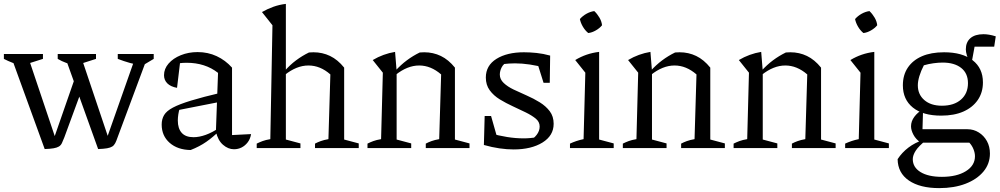

<svg xmlns="http://www.w3.org/2000/svg" viewBox="-27 -762 5144 988"><path d="M478 5 306 -474H389L537 -34H517L672 -474H734L578 -55Q572 -37 566 -25.5Q560 -14 550.5 -8Q541 -2 524 1Q507 4 478 5ZM203 5 29 -474H116L264 -34H245L366 -382L397 -308L304 -55Q297 -37 291.5 -25.5Q286 -14 276 -8Q266 -2 249 1Q232 4 203 5ZM87 -425Q61 -430 37.5 -439Q14 -448 -7 -459V-484H194V-459ZM361 -425Q337 -430 313.5 -438.5Q290 -447 270 -459V-484H467V-459ZM707 -425Q674 -429 642 -438Q610 -447 579 -459V-484H764V-459Z M1177 6Q1147 6 1120.5 -17Q1094 -40 1084 -85L1095 -387Q1029 -439 933 -439Q914 -439 895 -436.5Q876 -434 859 -430L901 -452L884 -310Q851 -316 834 -333Q817 -350 817 -375Q817 -408 840.5 -435Q864 -462 903.5 -478Q943 -494 990 -494Q1043 -494 1088 -473Q1133 -452 1167 -414V-67L1265 -72Q1261 -47 1247.5 -29.5Q1234 -12 1216 -3Q1198 6 1177 6ZM954 10Q887 9 846 -27Q805 -63 805 -121Q805 -149 817.5 -170Q830 -191 863 -208.5Q896 -226 956.5 -244.5Q1017 -263 1111 -285V-239L872 -192L898 -205Q893 -190 890.5 -173Q888 -156 888 -142Q888 -101 908 -78.5Q928 -56 969 -56Q998 -56 1031.5 -68Q1065 -80 1102 -105V-89Q1070 -57 1035 -32.5Q1000 -8 954 10Z M1294 0V-23Q1308 -30 1324 -36Q1340 -42 1364 -46L1375 -632L1321 -700Q1349 -716 1379.5 -727Q1410 -738 1444 -742V-44L1519 -24V0ZM1594 0V-23Q1607 -30 1623.5 -36Q1640 -42 1663 -46L1673 -379L1744 -414V-44L1819 -24V0ZM1438 -376 1437 -396Q1465 -428 1496.5 -451.5Q1528 -475 1563 -492Q1569 -492 1575 -492.5Q1581 -493 1586 -493Q1632 -493 1671.5 -474Q1711 -455 1744 -414L1673 -379Q1621 -425 1560 -425Q1499 -425 1438 -376Z M1864 0V-23Q1878 -30 1894 -36Q1910 -42 1934 -46L1943 -388L1891 -453Q1945 -485 2006 -495L2014 -396V-44L2089 -24V0ZM2164 0V-23Q2177 -30 2193.5 -36Q2210 -42 2233 -46L2243 -379L2314 -414V-44L2389 -24V0ZM2008 -376 2006 -396Q2035 -428 2066.5 -451.5Q2098 -475 2133 -492Q2139 -492 2145 -492.5Q2151 -493 2156 -493Q2202 -493 2241.5 -474Q2281 -455 2314 -414L2243 -379Q2190 -425 2130 -425Q2069 -425 2008 -376Z M2616 7Q2582 7 2543.5 1.5Q2505 -4 2463 -16L2493 -77Q2539 -64 2582.5 -57Q2626 -50 2668 -50Q2685 -50 2700.5 -51.5Q2716 -53 2732 -55L2698 -39Q2719 -48 2734.5 -68Q2750 -88 2750 -111Q2750 -135 2730 -151.5Q2710 -168 2678.5 -183.5Q2647 -199 2612 -215Q2577 -231 2545 -250.5Q2513 -270 2493 -297.5Q2473 -325 2473 -363Q2473 -425 2527.5 -459Q2582 -493 2669 -493Q2700 -493 2734 -489.5Q2768 -486 2804 -476L2783 -412Q2740 -424 2699.5 -430Q2659 -436 2623 -436Q2608 -436 2592.5 -435Q2577 -434 2560 -432L2585 -444Q2564 -434 2554.5 -415.5Q2545 -397 2545 -378Q2545 -354 2565 -335Q2585 -316 2616.5 -301Q2648 -286 2683.5 -270.5Q2719 -255 2750.5 -235.5Q2782 -216 2802 -189.5Q2822 -163 2822 -125Q2822 -64 2764.5 -28.5Q2707 7 2616 7ZM2463 -16 2467 -165H2500L2542 -17ZM2770 -336 2726 -476H2804L2802 -336Z M2906 0V-23Q2921 -30 2938.5 -36Q2956 -42 2976 -46L2985 -388L2933 -453Q2961 -470 2991.5 -480.5Q3022 -491 3056 -495V-44L3131 -24V0ZM3031 -705Q3046 -691 3057.5 -671.5Q3069 -652 3071 -632Q3059 -617 3039 -605.5Q3019 -594 3000 -592Q2984 -605 2972.5 -624.5Q2961 -644 2957 -664Q2971 -680 2990.5 -691Q3010 -702 3031 -705Z M3178 0V-23Q3192 -30 3208 -36Q3224 -42 3248 -46L3257 -388L3205 -453Q3259 -485 3320 -495L3328 -396V-44L3403 -24V0ZM3478 0V-23Q3491 -30 3507.5 -36Q3524 -42 3547 -46L3557 -379L3628 -414V-44L3703 -24V0ZM3322 -376 3320 -396Q3349 -428 3380.5 -451.5Q3412 -475 3447 -492Q3453 -492 3459 -492.5Q3465 -493 3470 -493Q3516 -493 3555.5 -474Q3595 -455 3628 -414L3557 -379Q3504 -425 3444 -425Q3383 -425 3322 -376Z M3748 0V-23Q3762 -30 3778 -36Q3794 -42 3818 -46L3827 -388L3775 -453Q3829 -485 3890 -495L3898 -396V-44L3973 -24V0ZM4048 0V-23Q4061 -30 4077.5 -36Q4094 -42 4117 -46L4127 -379L4198 -414V-44L4273 -24V0ZM3892 -376 3890 -396Q3919 -428 3950.5 -451.5Q3982 -475 4017 -492Q4023 -492 4029 -492.5Q4035 -493 4040 -493Q4086 -493 4125.5 -474Q4165 -455 4198 -414L4127 -379Q4074 -425 4014 -425Q3953 -425 3892 -376Z M4322 0V-23Q4337 -30 4354.5 -36Q4372 -42 4392 -46L4401 -388L4349 -453Q4377 -470 4407.5 -480.5Q4438 -491 4472 -495V-44L4547 -24V0ZM4447 -705Q4462 -691 4473.5 -671.5Q4485 -652 4487 -632Q4475 -617 4455 -605.5Q4435 -594 4416 -592Q4400 -605 4388.5 -624.5Q4377 -644 4373 -664Q4387 -680 4406.5 -691Q4426 -702 4447 -705Z M4806 206Q4707 206 4650 167Q4593 128 4592 57Q4614 23 4647.5 -2.5Q4681 -28 4724 -42H4740Q4700 -10 4685 13.5Q4670 37 4670 57Q4670 99 4710 123.5Q4750 148 4820 148Q4896 148 4943 119Q4990 90 4990 42Q4990 25 4982.5 6Q4975 -13 4961 -28H4711Q4686 -45 4673.5 -68.5Q4661 -92 4661 -112Q4661 -138 4678 -161Q4695 -184 4723 -200L4720 -97H4952Q4983 -97 5009.5 -80.5Q5036 -64 5051.5 -36Q5067 -8 5067 28Q5067 81 5033.5 121Q5000 161 4941.5 183.5Q4883 206 4806 206ZM4816 -167Q4722 -167 4670.5 -208.5Q4619 -250 4619 -323Q4619 -376 4644.5 -414Q4670 -452 4717 -472.5Q4764 -493 4831 -493Q4925 -493 4978 -452Q5031 -411 5031 -338Q5031 -286 5004.5 -247.5Q4978 -209 4930.5 -188Q4883 -167 4816 -167ZM4820 -218Q4882 -218 4918 -249.5Q4954 -281 4954 -334Q4954 -385 4919 -412.5Q4884 -440 4824 -440Q4802 -440 4776.5 -436.5Q4751 -433 4727 -426Q4712 -397 4704 -370.5Q4696 -344 4696 -323Q4696 -276 4729.5 -247Q4763 -218 4820 -218ZM4965 -440Q4954 -458 4948.5 -476.5Q4943 -495 4943 -508Q4943 -545 4966.5 -565.5Q4990 -586 5034 -586Q5047 -586 5062.5 -583.5Q5078 -581 5097 -575L5089 -522H4988L4973 -440Z"/></svg>

Font: Piazzolla 24pt
Style: Regular
Weight: 400
Designer: Juan Pablo del Peral
Foundry: Huerta Tipografica
Version: Version 2.005